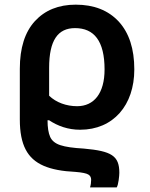

<svg xmlns="http://www.w3.org/2000/svg" viewBox="-20 -572 651 832"><path d="M485.8 240.2C489.3 233.9 492.2 223.6 494.1 209.5C496.1 195.3 497.1 184.1 497.1 176.8C497.1 103 463.4 82.5 342.8 71.8C297.4 69.3 263.7 64.5 241.7 57.1C219.2 49.8 204.6 37.6 197.3 21C189.9 4.4 186 -19.5 186 -50.8H192.9C230.5 -25.9 274.9 -9.8 327.1 -9.8C471.2 -9.8 562 -116.2 562 -271C562 -360.4 539.6 -429.2 494.6 -478.5C449.2 -527.3 387.2 -551.8 308.1 -551.8C233.9 -551.8 174.8 -527.8 131.3 -480.5C87.9 -433.1 65.9 -364.3 65.9 -273.9V-54.2C65.9 0.5 74.2 43.9 91.3 76.2C124.5 140.1 193.8 167.5 307.1 172.9C336.4 175.3 355 179.2 363.3 184.6C371.1 189.5 375 196.8 375 207C375 218.3 373.5 229.5 370.1 240.2ZM314 -111.8C268.6 -111.8 223.6 -127.4 192.9 -157.2V-277.8C192.9 -397 230.5 -450.2 305.2 -450.2C387.7 -450.2 433.1 -394.5 433.1 -271C433.1 -168 387.7 -111.8 314 -111.8Z"/></svg>

Font: Noto Reveo Sans
Style: Regular
Weight: 600
Designer: Monotype Design Team
Foundry: Monotype Imaging Inc.
Version: Version 2.007